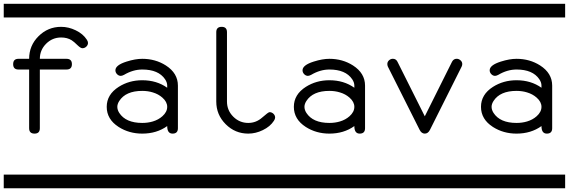

<svg xmlns="http://www.w3.org/2000/svg" viewBox="-20 -714 3040 1026"><path d="M0 -620.8V-693.8H500V-620.8ZM0 219.2H500V292.2H0ZM450.2 -484.9Q450.2 -473.4 441.2 -464.8Q432.1 -456.3 420.4 -456.3Q411.1 -456.3 395.5 -471.2Q374.5 -491.9 362.8 -499Q339.4 -513.7 306.6 -513.7Q259.8 -513.7 226.3 -480.1Q192.9 -446.5 192.9 -399.7H335.4Q364.3 -399.7 364.3 -371.1Q364.3 -342.5 335.4 -342.5H192.9V-28.6Q192.9 0 164.6 0Q135.7 0 135.7 -28.6V-342.5H78.6Q50.3 -342.5 50.3 -371.1Q50.3 -399.7 78.6 -399.7H135.7Q135.7 -470.7 186 -520.6Q236.3 -570.6 306.6 -570.6Q346.2 -570.6 384.3 -552.2Q423.8 -533.2 443.8 -502.2Q450.2 -492.9 450.2 -484.9Z M500 -620.8V-693.8H1000V-620.8ZM500 219.2H1000V292.2H500ZM930.7 -28.6Q930.7 0 902.1 0Q873.5 0 873.5 -40.3Q817.4 0 740.2 0Q669.9 0 614.3 -35.4Q550.3 -76.4 550.3 -143.1Q550.3 -209 614.3 -249.8Q669.9 -285.2 740.2 -285.2Q817.4 -285.2 873.5 -245.1V-256.6Q873.5 -273.7 861.8 -290.8Q826.7 -342.5 740.2 -342.5Q690.9 -342.5 642.6 -314Q632.3 -308.6 625.5 -308.6Q614.3 -308.6 605.5 -317.6Q596.7 -326.7 596.7 -338.4Q596.7 -366.2 656.7 -385Q703.1 -399.7 740.2 -399.7Q810.5 -399.7 866.2 -364.3Q930.7 -322.8 930.7 -256.6ZM873.5 -143.1Q873.5 -169.7 847.7 -192.4Q826.2 -211.4 796.4 -220.2Q770.5 -228.3 740.2 -228.3Q651.9 -228.3 617.2 -174.3Q606.9 -158.2 606.9 -143.1Q606.9 -127 617.2 -110.8Q651.9 -57.1 740.2 -57.1Q770.5 -57.1 796.4 -64.9Q826.2 -73.7 847.7 -92.8Q873.5 -115.7 873.5 -143.1Z M1000 -620.8V-693.8H1500V-620.8ZM1000 219.2H1500V292.2H1000ZM1450.2 -85.9Q1450.2 -78.4 1443.8 -68.6Q1423.8 -37.6 1384.3 -18.6Q1346.2 0 1306.6 0Q1236.3 0 1186 -50.3Q1135.7 -100.6 1135.7 -171.4V-542.2Q1135.7 -570.6 1164.6 -570.6Q1192.9 -570.6 1192.9 -542.2V-171.4Q1192.9 -124.3 1226.3 -90.7Q1259.8 -57.1 1306.6 -57.1Q1348.6 -57.1 1381.1 -85.9Q1413.6 -114.7 1420.4 -114.7Q1432.1 -114.7 1441.2 -106.1Q1450.2 -97.4 1450.2 -85.9Z M1500 -620.8V-693.8H2000V-620.8ZM1500 219.2H2000V292.2H1500ZM1930.7 -28.6Q1930.7 0 1902.1 0Q1873.5 0 1873.5 -40.3Q1817.4 0 1740.2 0Q1669.9 0 1614.3 -35.4Q1550.3 -76.4 1550.3 -143.1Q1550.3 -209 1614.3 -249.8Q1669.9 -285.2 1740.2 -285.2Q1817.4 -285.2 1873.5 -245.1V-256.6Q1873.5 -273.7 1861.8 -290.8Q1826.7 -342.5 1740.2 -342.5Q1690.9 -342.5 1642.6 -314Q1632.3 -308.6 1625.5 -308.6Q1614.3 -308.6 1605.5 -317.6Q1596.7 -326.7 1596.7 -338.4Q1596.7 -366.2 1656.7 -385Q1703.1 -399.7 1740.2 -399.7Q1810.5 -399.7 1866.2 -364.3Q1930.7 -322.8 1930.7 -256.6ZM1873.5 -143.1Q1873.5 -169.7 1847.7 -192.4Q1826.2 -211.4 1796.4 -220.2Q1770.5 -228.3 1740.2 -228.3Q1651.9 -228.3 1617.2 -174.3Q1606.9 -158.2 1606.9 -143.1Q1606.9 -127 1617.2 -110.8Q1651.9 -57.1 1740.2 -57.1Q1770.5 -57.1 1796.4 -64.9Q1826.2 -73.7 1847.7 -92.8Q1873.5 -115.7 1873.5 -143.1Z M2000 -620.8V-693.8H2500V-620.8ZM2000 219.2H2500V292.2H2000ZM2450.2 -371.8Q2450.2 -365 2446.8 -357.9L2277.8 -20.5Q2267.6 0 2250 0Q2232.4 0 2222.2 -20.5L2052.7 -357.9Q2049.8 -365 2049.8 -371.8Q2049.8 -383.5 2058.8 -391.7Q2067.9 -399.9 2079.1 -399.9Q2096.2 -399.9 2104 -384L2250 -92.5L2395.5 -384Q2403.8 -399.9 2420.4 -399.9Q2431.6 -399.9 2440.9 -391.7Q2450.2 -383.5 2450.2 -371.8Z M2500 -620.8V-693.8H3000V-620.8ZM2500 219.2H3000V292.2H2500ZM2930.7 -28.6Q2930.7 0 2902.1 0Q2873.5 0 2873.5 -40.3Q2817.4 0 2740.2 0Q2669.9 0 2614.3 -35.4Q2550.3 -76.4 2550.3 -143.1Q2550.3 -209 2614.3 -249.8Q2669.9 -285.2 2740.2 -285.2Q2817.4 -285.2 2873.5 -245.1V-256.6Q2873.5 -273.7 2861.8 -290.8Q2826.7 -342.5 2740.2 -342.5Q2690.9 -342.5 2642.6 -314Q2632.3 -308.6 2625.5 -308.6Q2614.3 -308.6 2605.5 -317.6Q2596.7 -326.7 2596.7 -338.4Q2596.7 -366.2 2656.7 -385Q2703.1 -399.7 2740.2 -399.7Q2810.5 -399.7 2866.2 -364.3Q2930.7 -322.8 2930.7 -256.6ZM2873.5 -143.1Q2873.5 -169.7 2847.7 -192.4Q2826.2 -211.4 2796.4 -220.2Q2770.5 -228.3 2740.2 -228.3Q2651.9 -228.3 2617.2 -174.3Q2606.9 -158.2 2606.9 -143.1Q2606.9 -127 2617.2 -110.8Q2651.9 -57.1 2740.2 -57.1Q2770.5 -57.1 2796.4 -64.9Q2826.2 -73.7 2847.7 -92.8Q2873.5 -115.7 2873.5 -143.1Z"/></svg>

Font: EnergyBar
Style: Regular
Weight: 400
Italic angle: -10°
Version: 1.0 2000-03-28